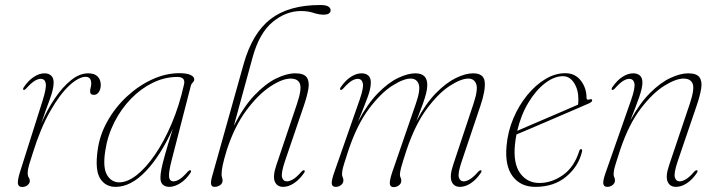

<svg xmlns="http://www.w3.org/2000/svg" viewBox="-20 -738 2868 766"><path d="M74 -379.5Q70 -381.5 74.5 -389.5Q93 -417 115 -431.2Q137 -445.5 157.5 -445.5Q174 -445.5 184 -436.5Q194 -427.5 194 -408.5Q194 -382.5 178.2 -340.5Q162.5 -298.5 144.5 -245.5Q168 -300 198.8 -345.5Q229.5 -391 263.5 -418.2Q297.5 -445.5 332 -445.5Q357 -445.5 369.5 -432.8Q382 -420 382 -399Q382 -382 374.2 -370.8Q366.5 -359.5 355 -359.5Q339.5 -359.5 339.5 -373.5Q339.5 -381.5 341.8 -388.8Q344 -396 344 -404.5Q344 -431.5 322 -431.5Q294 -431.5 256.2 -396.5Q218.5 -361.5 180 -293.8Q141.5 -226 111 -128Q101.5 -98.5 96 -80.2Q90.5 -62 90.5 -46.5Q90.5 -35.5 94.8 -29.8Q99 -24 99 -16Q99 -7 90.2 0.5Q81.5 8 68.5 8Q53.5 8 51.5 -5.2Q49.5 -18.5 60 -52.5L150 -336.5Q166 -387.5 162.5 -405.5Q159 -423.5 142.5 -423.5Q132 -423.5 118.5 -415.5Q105 -407.5 85 -385.5Q77.5 -377.5 74 -379.5Z M665.5 -101.5Q652 -49.5 654.5 -32Q657 -14.5 672 -14.5Q683 -14.5 696.2 -22.8Q709.5 -31 729 -53Q736.5 -60.5 740.5 -58.5Q744.5 -56.5 740 -48.5Q721.5 -21 698.8 -6.8Q676 7.5 655.5 7.5Q640 7.5 630 -1Q620 -9.5 620 -29.5Q620 -42.5 624 -63.5Q628 -84.5 638.8 -122.5Q649.5 -160.5 669.5 -224.5Q620.5 -116.5 561.2 -54.5Q502 7.5 441 7.5Q400.5 7.5 379.5 -26Q358.5 -59.5 369.5 -138.5Q377.5 -199 408.5 -254.2Q439.5 -309.5 486 -352.8Q532.5 -396 586.8 -421Q641 -446 695 -446Q726 -446 740.5 -438.8Q755 -431.5 755 -422Q755 -414.5 749 -408.8Q743 -403 741.5 -396.5ZM400 -136.5Q389.5 -69.5 407 -40Q424.5 -10.5 456 -10.5Q488 -10.5 525 -39.2Q562 -68 598.2 -120.8Q634.5 -173.5 665 -245.2Q695.5 -317 714.5 -402.5Q720 -431 687.5 -431Q637.5 -431 590 -408Q542.5 -385 502.8 -344.2Q463 -303.5 436 -250Q409 -196.5 400 -136.5Z M884.5 -138.5Q872.5 -99 868.2 -77.5Q864 -56 864 -43.5Q864 -34.5 866 -29.5Q868 -24.5 868 -17Q868 -6.5 858.2 0.5Q848.5 7.5 836 7.5Q824.5 7.5 822.2 -2.8Q820 -13 827 -37L952 -482.5Q986.5 -605.5 1059.2 -661.8Q1132 -718 1258 -718Q1280.5 -718 1289.8 -712Q1299 -706 1299 -697.5Q1299 -679.5 1270.5 -679.5Q1252 -679.5 1230.2 -686.8Q1208.5 -694 1180.5 -694Q1121 -694 1068 -650.5Q1015 -607 988 -510L913 -236Q951.5 -312 995.2 -358Q1039 -404 1081.5 -424.8Q1124 -445.5 1158 -445.5Q1192 -445.5 1203.5 -429.8Q1215 -414 1210.5 -385.2Q1206 -356.5 1192.5 -317L1116.5 -94Q1101 -47.5 1105.2 -31Q1109.5 -14.5 1124.5 -14.5Q1135 -14.5 1149 -22.5Q1163 -30.5 1182.5 -53Q1190 -60.5 1194 -58.5Q1198 -56.5 1193.5 -48.5Q1174.5 -21 1152.5 -6.8Q1130.5 7.5 1110 7.5Q1085 7.5 1076.2 -14Q1067.5 -35.5 1083 -80.5L1164.5 -322.5Q1184.5 -381.5 1176.8 -403Q1169 -424.5 1139.5 -424.5Q1106 -424.5 1057.8 -392.5Q1009.5 -360.5 962.2 -296.8Q915 -233 884.5 -138.5Z M1545 -51.5 1638.5 -322.5Q1658.5 -380 1650.5 -402.2Q1642.5 -424.5 1618.5 -424.5Q1589.5 -424.5 1544.2 -395.5Q1499 -366.5 1452 -304Q1405 -241.5 1371 -141Q1359 -104.5 1353.2 -85.8Q1347.5 -67 1346 -58.2Q1344.5 -49.5 1344.5 -44Q1344.5 -36 1347.2 -31Q1350 -26 1350 -18Q1350 -7 1340.8 0.2Q1331.5 7.5 1319 7.5Q1304.5 7.5 1303.5 -6.2Q1302.5 -20 1315.5 -56L1415.5 -342Q1431.5 -388 1427.5 -405.8Q1423.5 -423.5 1407 -423.5Q1396.5 -423.5 1383 -415.5Q1369.5 -407.5 1350 -385.5Q1342.5 -377.5 1338.5 -379.5Q1334.5 -381.5 1339 -389.5Q1358 -417.5 1380 -431.5Q1402 -445.5 1422.5 -445.5Q1439 -445.5 1449.2 -436.8Q1459.5 -428 1459.5 -408.5Q1459.5 -384.5 1446.2 -348.8Q1433 -313 1408 -252Q1445.5 -323 1487 -365.5Q1528.5 -408 1567.8 -426.8Q1607 -445.5 1637 -445.5Q1687 -445.5 1684.5 -395Q1684 -382 1680 -365.5Q1676 -349 1666.8 -323Q1657.5 -297 1641 -254.5Q1678 -324.5 1719 -366.2Q1760 -408 1798.8 -426.8Q1837.5 -445.5 1867.5 -445.5Q1910 -445.5 1913.8 -411.8Q1917.5 -378 1897 -317L1822 -94Q1806 -47 1810.5 -30.8Q1815 -14.5 1830 -14.5Q1840.5 -14.5 1854.2 -22.5Q1868 -30.5 1888 -53Q1895.5 -60.5 1899.5 -58.5Q1903 -56.5 1898.5 -48.5Q1880 -21 1858 -6.8Q1836 7.5 1815.5 7.5Q1790.5 7.5 1781.8 -14Q1773 -35.5 1788 -80.5L1868.5 -322.5Q1888 -380.5 1880 -402.5Q1872 -424.5 1848.5 -424.5Q1819.5 -424.5 1774.5 -395.5Q1729.5 -366.5 1683 -304Q1636.5 -241.5 1602.5 -141Q1585 -87.5 1580.2 -69Q1575.5 -50.5 1575.5 -42.5Q1575.5 -34 1578.2 -29.2Q1581 -24.5 1581 -17Q1581 -6 1571.8 1.2Q1562.5 8.5 1550.5 8.5Q1536.5 8.5 1535.2 -5Q1534 -18.5 1545 -51.5Z M2302 -133.5Q2288.5 -75 2239.5 -33.8Q2190.5 7.5 2115.5 7.5Q2057 7.5 2025.2 -34.8Q1993.5 -77 2001 -156.5Q2006 -213.5 2028 -265.5Q2050 -317.5 2083.2 -358.2Q2116.5 -399 2155.8 -422.5Q2195 -446 2235 -446Q2274.5 -446 2297.2 -416.5Q2320 -387 2320 -348Q2320 -337 2332.5 -341.5Q2342 -344.5 2342.5 -337.5Q2343 -331.5 2328.5 -325Q2317 -320 2289.8 -308.2Q2262.5 -296.5 2227 -281.2Q2191.5 -266 2155 -250.2Q2118.5 -234.5 2087.8 -221.5Q2057 -208.5 2040.5 -201.5Q2036.5 -181.5 2034.5 -161.5Q2027 -85.5 2055.2 -46.8Q2083.5 -8 2132 -8Q2181.5 -8 2226.2 -39.8Q2271 -71.5 2291 -135.5Q2293 -143 2298 -143Q2304 -143 2302 -133.5ZM2226 -434Q2191 -434 2154.5 -406Q2118 -378 2088.2 -328.8Q2058.5 -279.5 2043.5 -216Q2063 -224.5 2095.5 -238.5Q2128 -252.5 2164.5 -268Q2201 -283.5 2233.8 -297.8Q2266.5 -312 2286 -320.5Q2287.5 -327.5 2287.5 -341.5Q2287.5 -380.5 2270.2 -407.2Q2253 -434 2226 -434Z M2422 -379.5Q2418 -381.5 2422.5 -389.5Q2441.5 -417.5 2463.5 -431.5Q2485.5 -445.5 2506 -445.5Q2522.5 -445.5 2532.8 -436.8Q2543 -428 2543 -408.5Q2543 -387.5 2529.8 -349.5Q2516.5 -311.5 2494.5 -257Q2532 -326 2573.8 -367.5Q2615.5 -409 2655.2 -427.2Q2695 -445.5 2725.5 -445.5Q2759 -445.5 2770.5 -429.8Q2782 -414 2777.5 -385.2Q2773 -356.5 2759.5 -317L2683.5 -94Q2668 -47.5 2672.2 -31Q2676.5 -14.5 2691.5 -14.5Q2702 -14.5 2716 -22.5Q2730 -30.5 2749.5 -53Q2757 -60.5 2761 -58.5Q2765 -56.5 2760.5 -48.5Q2742 -21 2720 -6.8Q2698 7.5 2677 7.5Q2652 7.5 2643.2 -14Q2634.5 -35.5 2650 -80.5L2731.5 -322.5Q2751.5 -381.5 2743.8 -403Q2736 -424.5 2707 -424.5Q2676.5 -424.5 2630.2 -395.8Q2584 -367 2536.2 -304.5Q2488.5 -242 2454.5 -141Q2442.5 -104.5 2436.8 -85.8Q2431 -67 2429.5 -58.2Q2428 -49.5 2428 -44Q2428 -35 2430.8 -30.5Q2433.5 -26 2433.5 -18Q2433.5 -7.5 2424.2 0Q2415 7.5 2403 7.5Q2389 7.5 2387 -4.8Q2385 -17 2395.5 -47L2497 -336.5Q2515 -387.5 2511 -405.5Q2507 -423.5 2490.5 -423.5Q2480 -423.5 2466.5 -415.5Q2453 -407.5 2433.5 -385.5Q2426 -377.5 2422 -379.5Z"/></svg>

Font: Fraunces 72pt Thin
Style: Italic
Weight: 100
Italic angle: -16°
Version: Version 1.000;[b76b70a41]